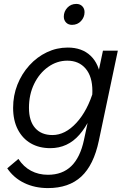

<svg xmlns="http://www.w3.org/2000/svg" viewBox="-20 -751 646 981"><path d="M17 109 74 61Q100 101 138.5 121.5Q177 142 225 142Q299 142 344.5 97.5Q390 53 409 -36L442 -190Q447 -216 449.5 -238.5Q452 -261 452 -286Q452 -360 417.5 -400.5Q383 -441 324 -441Q271 -441 226 -409Q181 -377 154.5 -322.5Q128 -268 128 -200Q128 -133 159.5 -97Q191 -61 248 -61Q313 -61 370.5 -123.5Q428 -186 459 -292L480 -254Q446 -132 386 -63Q326 6 237 6Q180 6 137.5 -18.5Q95 -43 71 -89.5Q47 -136 47 -200Q47 -263 69 -318.5Q91 -374 130 -417Q169 -460 219.5 -484Q270 -508 326 -508Q399 -508 443 -466Q487 -424 495 -348L472 -331L506 -492H582L485 -32Q459 92 395.5 151Q332 210 225 210Q158 210 104 184Q50 158 17 109ZM348 -624Q329 -624 317.5 -636Q306 -648 306 -666Q306 -692 324 -711.5Q342 -731 370 -731Q389 -731 400.5 -719Q412 -707 412 -689Q412 -663 394 -643.5Q376 -624 348 -624Z"/></svg>

Font: Wix Madefor Text
Style: Italic
Weight: 400
Italic angle: -12°
Designer: Dalton Maag Ltd
Foundry: Dalton Maag Ltd
Version: Version 3.100